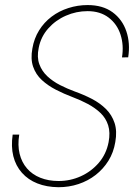

<svg xmlns="http://www.w3.org/2000/svg" viewBox="-20 -741 544 770"><path d="M415.5 -170.9Q422.9 -209.5 413.8 -238.3Q404.8 -267.1 383.1 -287.8Q361.3 -308.6 332 -324.2Q302.7 -339.8 271 -351.6Q236.3 -364.7 204.3 -381.1Q172.4 -397.5 147.9 -419.9Q123.5 -442.4 112.8 -473.6Q102.1 -504.9 109.9 -546.9Q116.7 -586.9 136.7 -619.1Q156.7 -651.4 186.8 -674.1Q216.8 -696.8 254.2 -708.7Q291.5 -720.7 331.5 -720.7Q392.1 -720.7 431.4 -691.9Q470.7 -663.1 486.8 -615.2Q502.9 -567.4 494.1 -511.2L469.2 -510.7Q477.1 -559.6 463.4 -602.1Q449.7 -644.5 415.8 -670.4Q381.8 -696.3 331.1 -696.3Q286.1 -696.3 244.6 -678.2Q203.1 -660.2 173.6 -627Q144 -593.8 135.3 -549.3Q127.4 -511.7 137.7 -483.6Q147.9 -455.6 169.9 -435.1Q191.9 -414.6 220.7 -399.9Q249.5 -385.3 278.8 -374.5Q315.9 -361.3 348.4 -344.5Q380.9 -327.6 404.8 -304Q428.7 -280.3 439.5 -247.8Q450.2 -215.3 442.4 -171.4Q435.5 -129.4 414.8 -96.2Q394 -63 363.5 -39.3Q333 -15.6 294.9 -2.9Q256.8 9.8 214.4 9.8Q167 9.3 129.9 -5.4Q92.8 -20 67.9 -48.1Q43 -76.2 33.4 -114.7Q23.9 -153.3 30.8 -201.2H57.1Q50.3 -158.7 58.6 -124.5Q66.9 -90.3 88.1 -65.7Q109.4 -41 141.8 -28.1Q174.3 -15.1 214.8 -15.1Q262.2 -15.1 304.2 -34.2Q346.2 -53.2 376.2 -88.1Q406.2 -123 415.5 -170.9Z"/></svg>

Font: Roboto Condensed Thin
Style: Italic
Weight: 250
Italic angle: -12°
Designer: Christian Robertson
Foundry: Google
Version: Version 3.008; 2023